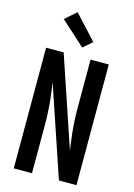

<svg xmlns="http://www.w3.org/2000/svg" viewBox="-143 -1057 787 1130"><g transform="rotate(15 250.0 -492.5)"><path d="M59 0V-735H166L351 -187Q351 -191 350.5 -194.5Q350 -198 349 -202L344 -239Q337 -289 333.5 -339.5Q330 -390 330 -441V-735H441V0H334L149 -548Q149 -544 149.5 -540.5Q150 -537 151 -533L156 -496Q163 -446 166.5 -395.5Q170 -345 170 -294V0ZM264 -791 116 -925 184 -985 319 -839Z"/></g></svg>

Font: Iosevka SS04
Style: Bold
Weight: 700
Monospace: yes
Designer: Belleve Invis
Foundry: Belleve Invis
Version: Version 19.0.0; ttfautohint (v1.8.4)